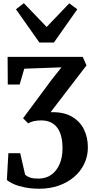

<svg xmlns="http://www.w3.org/2000/svg" viewBox="-20 -904 582 1179"><path d="M221.9 254.9Q172.2 254.9 131.9 246.7Q91.6 238.6 63.7 226.1Q35.7 213.6 22.2 200.9L31.4 36.9H104.1L134.2 168.5Q147.4 180.7 166.8 186.9Q186.3 193.1 218.6 192.7Q264.3 192 296.7 168Q329.1 144 346.5 102.4Q363.9 60.9 363.9 7.5Q363.9 -33.9 355.9 -65.9Q347.9 -98 331.5 -119.9Q315.1 -141.9 290.5 -153.3Q265.8 -164.6 232.7 -164.6Q206.5 -164.6 186.6 -159.8Q166.8 -155 153.1 -146.5L121.7 -177.9L298 -415.6L357.7 -490.6L129 -482.1L100.7 -384.7H27.8L26.7 -554.9H487.9L511.2 -502.5L290.5 -214.9Q368.1 -217.7 418.9 -189.2Q469.8 -160.6 494.7 -110.8Q519.6 -61 519.6 0.8Q519.6 55.2 497.5 101.6Q475.4 148.1 435.2 182.4Q395 216.7 340.7 235.8Q286.4 254.9 221.9 254.9ZM222 -642.8 78 -847 126.4 -884.5 266.5 -738.4 405.4 -883.7 454.6 -847 311 -642.8Z"/></svg>

Font: Merriweather Light
Style: Regular
Weight: 300
Version: Version 2.100